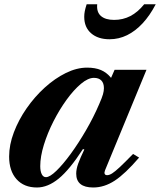

<svg xmlns="http://www.w3.org/2000/svg" viewBox="-20 -842 728 873"><path d="M148 10.5Q89 10.5 55.2 -27.2Q21.5 -65 21.5 -130Q21.5 -183.5 43 -240.2Q64.5 -297 101 -349.5Q137.5 -402 183.5 -443.8Q229.5 -485.5 279.2 -510Q329 -534.5 376 -534.5Q413 -534.5 439 -523.5Q465 -512.5 485 -488L501 -524.5H646L457.5 -67.5Q453.5 -57.5 456 -51.5Q458.5 -45.5 467 -45.5Q477 -45.5 489.8 -53.5Q502.5 -61.5 524.8 -82.2Q547 -103 585 -142L612.5 -125.5Q549 -51.5 501.5 -20.5Q454 10.5 404 10.5Q326.5 10.5 326.5 -52.5Q326.5 -73 335.5 -98Q344.5 -123 363.5 -162.5L357 -164Q296.5 -70.5 247 -30Q197.5 10.5 148 10.5ZM189 -36.5Q206.5 -36.5 236.5 -65.5Q266.5 -94.5 301.8 -142.8Q337 -191 371.2 -250Q405.5 -309 431 -368.5Q444 -398 448.2 -413.2Q452.5 -428.5 452.5 -441Q452.5 -464 440.8 -476Q429 -488 407 -488Q380.5 -488 348 -460.8Q315.5 -433.5 283 -388.8Q250.5 -344 223.2 -290.5Q196 -237 179.5 -183.5Q163 -130 163 -86.5Q163 -63.5 169.8 -50Q176.5 -36.5 189 -36.5ZM478 -663.5Q425.5 -663.5 394.2 -690.8Q363 -718 363 -765.5Q363 -778.5 365.5 -791.2Q368 -804 374 -822.5H422Q418.5 -787 439 -769.2Q459.5 -751.5 499 -751.5Q539 -751.5 572.8 -769Q606.5 -786.5 635.5 -822.5H688Q661.5 -771.5 628.5 -736Q595.5 -700.5 557.8 -682Q520 -663.5 478 -663.5Z"/></svg>

Font: Libre Caslon Text
Style: Italic
Weight: 400
Italic angle: -22.583°
Designer: Pablo Impallari, Rodrigo Fuenzalida, Katja Schimmel
Foundry: Pablo Impallari, Rodrigo Fuenzalida
Version: Version 2.000